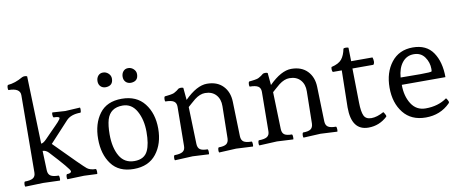

<svg xmlns="http://www.w3.org/2000/svg" viewBox="-67 -1050 3234 1347"><g transform="rotate(-10 1550.0 -377.0)"><path d="M149 -4 22 0Q19 -3 19 -16.5Q19 -30 25 -36Q65 -36 83.5 -47.5Q102 -59 102 -87L106 -637Q106 -688 23 -688Q20 -691 20 -704.5Q20 -718 26 -724Q78 -728 133 -760Q141 -764 152 -764Q163 -764 169 -760L184 -278Q199 -278 222 -301.5Q245 -325 268 -348.5Q291 -372 302.5 -383.5Q314 -395 324 -406Q342 -426 342 -433Q342 -444 302 -444Q296 -450 296 -463.5Q296 -477 299 -480L390 -474L496 -480Q498 -478 498 -463.5Q498 -449 493 -444Q425 -444 392 -409L257 -263Q447 -70 469.5 -53Q492 -36 531 -36Q536 -31 536 -16.5Q536 -2 534 0L441 -4L322 0Q319 -3 319 -16.5Q319 -30 325 -36Q356 -36 356 -51.5Q356 -67 227 -206Q208 -226 185 -226L190 -87Q191 -59 208.5 -47.5Q226 -36 266 -36Q271 -31 271 -16.5Q271 -2 269 0Z M635.5 -60.5Q583 -131 583 -240Q583 -349 635.5 -419.5Q688 -490 794 -490Q900 -490 955.5 -419Q1011 -348 1011 -240Q1011 -132 955.5 -61Q900 10 794 10Q688 10 635.5 -60.5ZM904 -98Q926 -144 926 -231Q926 -318 891.5 -380Q857 -442 792 -442Q704 -442 680 -363Q668 -321 668 -258Q668 -163 702.5 -103.5Q737 -44 808 -44Q879 -44 904 -98ZM752 -642Q752 -591 700 -589Q677 -589 663 -603Q649 -617 649 -640Q649 -663 662 -678.5Q675 -694 697 -694Q719 -694 735.5 -678.5Q752 -663 752 -642ZM931 -642Q931 -591 879 -589Q856 -589 842 -603Q828 -617 828 -640Q828 -663 841 -678.5Q854 -694 876 -694Q898 -694 914.5 -678.5Q931 -663 931 -642Z M1242 -403Q1329 -490 1401.5 -490Q1474 -490 1515.5 -447Q1557 -404 1559 -334L1566 -87Q1567 -59 1584 -47.5Q1601 -36 1641 -36Q1646 -31 1646 -16.5Q1646 -2 1644 0L1525 -6L1403 0Q1400 -3 1400 -16.5Q1400 -30 1406 -36Q1444 -36 1460.5 -47.5Q1477 -59 1478 -87L1482 -316Q1483 -366 1455 -397Q1427 -428 1377 -428Q1341 -428 1302 -398Q1289 -388 1270.5 -371Q1252 -354 1248 -351L1256 -87Q1257 -59 1273 -47.5Q1289 -36 1327 -36Q1332 -31 1332 -16.5Q1332 -2 1330 0L1215 -6L1088 0Q1085 -3 1085 -16.5Q1085 -30 1091 -36Q1131 -36 1149.5 -47.5Q1168 -59 1168 -87L1171 -367Q1171 -395 1152.5 -406.5Q1134 -418 1093 -418Q1090 -421 1090 -434.5Q1090 -448 1096 -454Q1100 -454 1115 -456Q1130 -458 1134 -458.5Q1138 -459 1149.5 -461.5Q1161 -464 1167 -468Q1187 -479 1194.5 -486.5Q1202 -494 1215 -494Q1228 -494 1234 -490Z M1843 -403Q1930 -490 2002.5 -490Q2075 -490 2116.5 -447Q2158 -404 2160 -334L2167 -87Q2168 -59 2185 -47.5Q2202 -36 2242 -36Q2247 -31 2247 -16.5Q2247 -2 2245 0L2126 -6L2004 0Q2001 -3 2001 -16.5Q2001 -30 2007 -36Q2045 -36 2061.5 -47.5Q2078 -59 2079 -87L2083 -316Q2084 -366 2056 -397Q2028 -428 1978 -428Q1942 -428 1903 -398Q1890 -388 1871.5 -371Q1853 -354 1849 -351L1857 -87Q1858 -59 1874 -47.5Q1890 -36 1928 -36Q1933 -31 1933 -16.5Q1933 -2 1931 0L1816 -6L1689 0Q1686 -3 1686 -16.5Q1686 -30 1692 -36Q1732 -36 1750.5 -47.5Q1769 -59 1769 -87L1772 -367Q1772 -395 1753.5 -406.5Q1735 -418 1694 -418Q1691 -421 1691 -434.5Q1691 -448 1697 -454Q1701 -454 1716 -456Q1731 -458 1735 -458.5Q1739 -459 1750.5 -461.5Q1762 -464 1768 -468Q1788 -479 1795.5 -486.5Q1803 -494 1816 -494Q1829 -494 1835 -490Z M2586 -79Q2590 -75 2596 -64Q2602 -53 2602 -49Q2602 -45 2601 -44Q2543 10 2466 10Q2345 10 2345 -155Q2345 -160 2350 -418H2287Q2281 -424 2281 -437.5Q2281 -451 2284 -454Q2336 -466 2357.5 -492.5Q2379 -519 2388 -566Q2392 -570 2405 -570Q2418 -570 2424 -566L2426 -470H2578Q2583 -456 2583 -441Q2583 -426 2575 -418H2426L2430 -174Q2431 -109 2444.5 -80.5Q2458 -52 2497.5 -52Q2537 -52 2586 -79Z M3047 -59Q2978 10 2874.5 10Q2771 10 2715 -60.5Q2659 -131 2659 -239.5Q2659 -348 2714.5 -419Q2770 -490 2867.5 -490Q2965 -490 3011.5 -421.5Q3058 -353 3058 -245H2747Q2747 -164 2782.5 -108.5Q2818 -53 2884 -53Q2974 -53 3036 -98Q3040 -95 3046 -84Q3052 -73 3052 -68.5Q3052 -64 3047 -59ZM2748 -297 2889 -296Q2965 -296 2970 -302Q2971 -307 2971 -319Q2971 -366 2944 -404Q2917 -442 2866.5 -442Q2816 -442 2784.5 -402.5Q2753 -363 2748 -297Z"/></g></svg>

Font: Esteban
Style: Regular
Weight: 400
Designer: Angelica Diaz Rivera
Foundry: Angelica Diaz Rivera
Version: Version 1.002